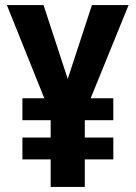

<svg xmlns="http://www.w3.org/2000/svg" viewBox="-20 -734 534 754"><path d="M246 -424 341 -714H485L336 -348H425V-262H313V-194H425V-108H313V0H179V-108H68V-194H179V-262H68V-348H154L7 -714H151Z"/></svg>

Font: Noto Sans Kannada Condensed
Style: Bold
Weight: 700
Width: 3
Designer: Jelle Bosma - Monotype Design Team
Foundry: Monotype Imaging Inc.
Version: Version 2.005; ttfautohint (v1.8.4.7-5d5b)